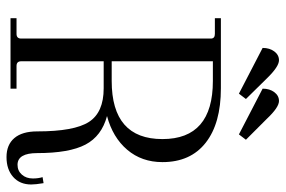

<svg xmlns="http://www.w3.org/2000/svg" viewBox="-160 -684 856 575"><g transform="rotate(90 267.5 -396.0)"><path d="M276 -705 260 -684 123 -755Q123 -776 133.5 -790Q144 -804 160 -804Q179 -804 214 -768ZM398 -705 382 -684 245 -755Q245 -776 255.5 -790Q266 -804 282 -804Q301 -804 335 -768ZM528 -99Q532 -75 532 -62Q532 -28 509.5 -8Q487 12 450 12Q413 12 393 -11.5Q373 -35 373 -80Q373 -191 344.5 -235Q316 -279 244 -279H163V-32Q163 -18 177 -18H245V0H34V-18H81Q95 -18 95 -32V-600Q95 -612 81 -612H34V-630H244Q349 -630 407 -584.5Q465 -539 465 -455Q465 -393 428 -349.5Q391 -306 327 -289Q387 -273 412.5 -224.5Q438 -176 438 -80Q438 -21 473 -21Q491 -21 502.5 -34Q514 -47 514 -67Q514 -83 510 -96ZM222 -303Q396 -303 396 -455Q396 -606 222 -606H163V-303Z"/></g></svg>

Font: Arapey Thin
Style: Regular
Weight: 100
Designer: Eduardo Rodriguez Tunni
Foundry: Eduardo Rodriguez Tunni
Version: Version 4.000;hotconv 1.0.109;makeotfexe 2.5.65596